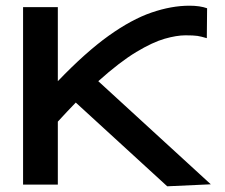

<svg xmlns="http://www.w3.org/2000/svg" viewBox="-20 -648 790 674"><path d="M61 0V-623H183V-363Q281 -465 361.5 -522.5Q442 -580 512 -604Q582 -628 645 -628Q682 -628 707 -619L706 -514Q686 -520 673 -522Q660 -524 631 -524Q600 -524 558 -512Q516 -500 458.5 -465.5Q401 -431 325 -363L720 -1L567 6L246 -288Q215 -256 183 -221V0Z"/></svg>

Font: Inconsolata ExtraExpanded
Style: Bold
Weight: 700
Width: 8
Monospace: yes
Designer: Raph Levien, Cyreal, Brenton Simpson
Foundry: Raph Levien, Cyreal, Google
Version: Version 3.100; ttfautohint (v1.8.4.7-5d5b)